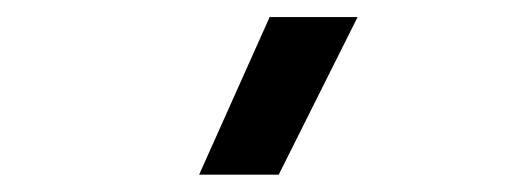

<svg xmlns="http://www.w3.org/2000/svg" viewBox="-20 -815 626 226"><path d="M214.4 -609.4 297.4 -794.9H400.9L308.1 -609.4Z"/></svg>

Font: Cascadia Code NF
Style: Regular
Weight: 400
Monospace: yes
Designer: Aaron Bell
Foundry: Saja Typeworks
Version: Version 2404.023; ttfautohint (v1.8.4)